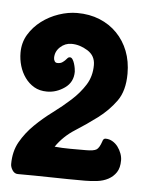

<svg xmlns="http://www.w3.org/2000/svg" viewBox="-40 -745 381 510"><g transform="rotate(5 150.0 -490.0)"><path d="M146 -711Q179 -711 206 -700Q233 -689 252.5 -669Q272 -649 282.5 -622Q293 -595 293 -562Q293 -516 273 -488.5Q253 -461 225 -440Q197 -419 167 -400Q137 -381 117 -352Q138 -350 159 -350Q180 -350 201 -350Q221 -350 228.5 -354.5Q236 -359 242 -377Q244 -385 250 -385Q260 -385 268.5 -380Q277 -375 283 -367Q289 -359 292.5 -349.5Q296 -340 296 -331Q296 -311 288 -299Q280 -287 267 -280Q254 -273 237.5 -271Q221 -269 205 -269Q160 -269 115.5 -270Q71 -271 26 -271Q17 -271 11.5 -279.5Q6 -288 6 -296Q6 -330 20.5 -355.5Q35 -381 57 -402.5Q79 -424 104 -442.5Q129 -461 151 -481Q173 -501 187.5 -524Q202 -547 202 -577Q202 -602 181 -615Q160 -628 138 -628Q121 -628 108 -616Q95 -604 95 -587Q95 -582 97.5 -578Q100 -574 105 -574Q113 -574 117.5 -577Q122 -580 125 -583Q128 -586 130.5 -589Q133 -592 137 -592Q141 -592 144 -587.5Q147 -583 149 -576.5Q151 -570 152 -564Q153 -558 153 -555Q153 -527 131 -511.5Q109 -496 84 -496Q64 -496 49.5 -504.5Q35 -513 25 -527Q15 -541 10 -558Q5 -575 5 -593Q5 -620 18 -641.5Q31 -663 51.5 -678.5Q72 -694 97 -702.5Q122 -711 146 -711Z"/></g></svg>

Font: Gloria
Style: Regular
Weight: 400
Designer: Peter Wiegel
Foundry: Peter Wiegel
Version: Version 1.000